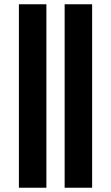

<svg xmlns="http://www.w3.org/2000/svg" viewBox="-20 -887 517 894"><path d="M196 -13V-867H69L68 -866V-14L69 -13ZM408 -13 409 -14V-866L408 -867H281V-13Z"/></svg>

Font: Hussar Woodtype
Style: SeBd
Weight: 900
Foundry: Cannot Into Space Fonts
Version: Version 1.07